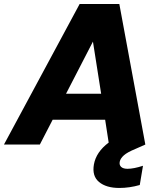

<svg xmlns="http://www.w3.org/2000/svg" viewBox="-55 -722 812 959"><path d="M342.8 -702.1H541L670.9 0L621.1 22Q580.6 38.6 563.5 54Q546.4 69.3 543 85.9Q540 102.5 550.3 111.8Q560.5 121.1 582 121.1Q612.8 121.1 659.2 106L643.1 202.1Q591.8 216.8 541 216.8Q475.6 216.8 439.7 187Q403.8 157.2 414.1 99.1Q425.3 37.1 487.8 -9.8L470.2 -124H208L144 0H-35.2ZM450.2 -253.9 409.2 -514.2 274.9 -253.9Z"/></svg>

Font: Poppins
Style: Bold Italic
Weight: 700
Italic angle: -10°
Designer: Ninad Kale (Devanagari), Jonny Pinhorn (Latin)
Foundry: Indian Type Foundry
Version: Version 3.200;PS 1.000;hotconv 16.6.54;makeotf.lib2.5.65590